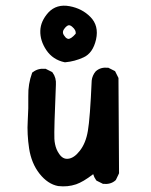

<svg xmlns="http://www.w3.org/2000/svg" viewBox="-20 -657 540 686"><path d="M188 7.8Q150.9 1 121.1 -36.6Q92.3 -73.2 84 -126.5Q80.1 -152.3 78.9 -177Q77.6 -201.7 79.1 -225.1Q82 -270.5 81.1 -313.5Q80.6 -335.4 84 -356Q87.4 -376.5 94.2 -395L95.2 -397.9L97.7 -399.4Q116.2 -413.6 141.6 -411.1H143.6L145 -410.2L164.6 -400.4L166.5 -399.4L168 -397.5Q181.6 -378.9 179.7 -354Q172.9 -193.4 174.3 -161.1Q174.8 -150.9 176.8 -141.6Q178.7 -132.3 182.1 -124Q185.5 -115.7 190.9 -107.9Q204.1 -87.4 223.6 -89.8Q233.9 -90.8 244.4 -97.9Q254.9 -105 265.1 -118.2Q286.6 -145.5 293.9 -189Q301.8 -234.4 307.6 -368.7V-369.1Q308.6 -378.4 312.3 -386.7Q315.9 -395 321.8 -401.9L322.3 -402.3L322.8 -402.8Q339.4 -417.5 365.2 -415H367.2L368.7 -414.1L388.2 -404.3L391.1 -402.8L392.6 -399.9L402.3 -380.4L403.3 -378.4V-376L405.3 -40V-38.1L404.3 -35.6L394.5 -15.1L393.6 -13.7L392.1 -12.2Q375.5 2.4 349.6 0H347.7L346.2 -1L326.7 -10.7L324.7 -11.7L323.2 -13.7Q316.4 -22.9 313 -34.7Q294.4 -20.5 279.5 -11.7Q264.6 -2.9 252 1.5Q221.7 11.7 188.5 7.8ZM210.9 -434.6Q168.9 -443.4 145.5 -478Q123 -511.7 124 -546.9Q124.5 -564.5 131.8 -580.8Q139.2 -597.2 152.8 -612.3Q182.1 -643.6 229 -634.8Q273.4 -626.5 302.7 -596.7Q334 -565.4 323.2 -516.1Q312 -466.8 277.8 -451.7Q246.6 -437.5 213.9 -434.6H212.4ZM250.5 -536.6Q252.4 -549.3 237.8 -561.5Q231 -567.4 225.3 -566.7Q219.7 -565.9 211.9 -557.1Q209 -553.7 207.3 -550.5Q205.6 -547.4 205.1 -544.2Q204.6 -541 205.3 -537.8Q206.1 -534.7 208.3 -531.2Q210.4 -527.8 213.9 -523.9L215.8 -522Q219.7 -518.6 223.9 -518.1Q228 -517.6 234.9 -522Q241.7 -526.4 250.5 -536.6Z"/></svg>

Font: NaikaiFont
Style: Bold
Weight: 700
Version: Version 1.89